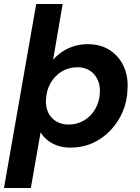

<svg xmlns="http://www.w3.org/2000/svg" viewBox="-41 -730 702 965"><path d="M-21 215 141 -710H274L226 -430Q246 -453 272.5 -470.5Q299 -488 331 -498Q363 -508 401 -508Q464 -508 510 -478.5Q556 -449 580 -398Q604 -347 600 -282Q598 -220 575 -167Q552 -114 513 -73.5Q474 -33 423.5 -10.5Q373 12 314 12Q278 12 248.5 2Q219 -8 197.5 -25.5Q176 -43 163 -65L114 215ZM304 -104Q347 -104 382 -125Q417 -146 438 -182.5Q459 -219 461 -265Q463 -301 449.5 -330Q436 -359 410 -375.5Q384 -392 347 -392Q304 -392 269 -370.5Q234 -349 213 -312.5Q192 -276 190 -228Q188 -192 201.5 -164Q215 -136 241.5 -120Q268 -104 304 -104Z"/></svg>

Font: DM Sans 28pt
Style: Bold Italic
Weight: 700
Italic angle: -10°
Version: Version 4.004;gftools[0.9.30]